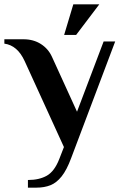

<svg xmlns="http://www.w3.org/2000/svg" viewBox="-36 -660 565 880"><path d="M92 200V165Q144 165 179 145Q214 125 236 68L257 14L77 -380Q44 -452 -16 -460V-480H72Q117 -480 151 -458.5Q185 -437 202 -400L317 -148L439 -470H492L290 65Q270 119 246.5 148.5Q223 178 195 189Q167 200 132 200ZM258 -500 300 -640H419L313 -500Z"/></svg>

Font: El Messiri
Style: Bold
Weight: 700
Designer: Mohamed Gaber
Foundry: Kief Type Foundry
Version: Version 2.020; ttfautohint (v1.8.3)